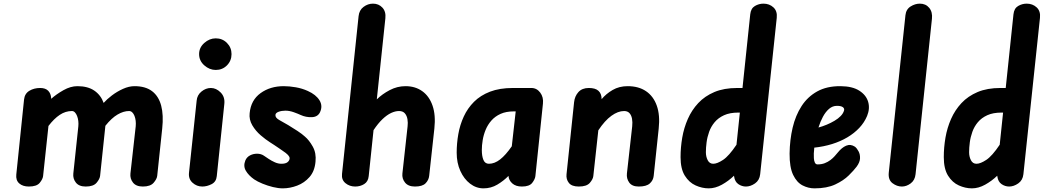

<svg xmlns="http://www.w3.org/2000/svg" viewBox="-20 -1024 5754 1054"><path d="M138.5 0Q105 0 85.5 -17.2Q66 -34.5 69.5 -66.5L112 -477.5Q115.5 -510 141 -525.5Q166.5 -541 200.5 -541Q229.5 -541 244.5 -525.8Q259.5 -510.5 261 -484.5V-481.5Q289.5 -507 328.5 -529Q367.5 -551 405 -551Q462 -551 497.8 -526.5Q533.5 -502 549 -459Q566 -478.5 594.2 -500Q622.5 -521.5 655.2 -536.2Q688 -551 718.5 -551Q778.5 -551 814.8 -523.5Q851 -496 864.8 -444Q878.5 -392 870.5 -318.5L843 -58.5Q841 -41 823.2 -20.5Q805.5 0 764 0Q727 0 710 -21.8Q693 -43.5 696 -71.5L725 -330.5Q726.5 -346 724.8 -361Q723 -376 718.2 -388Q713.5 -400 706 -407.2Q698.5 -414.5 688.5 -414.5Q658 -414.5 625.2 -395.2Q592.5 -376 558.5 -333.5L529.5 -58.5Q527.5 -41 510 -20.5Q492.5 0 450.5 0Q413.5 0 396.5 -21.8Q379.5 -43.5 382.5 -71.5L410 -330.5Q411.5 -345 409.8 -360Q408 -375 403.2 -387.2Q398.5 -399.5 391.2 -407Q384 -414.5 375 -414.5Q339.5 -414.5 308 -393.5Q276.5 -372.5 246 -332.5L216.5 -57Q214.5 -40.5 198 -20.2Q181.5 0 138.5 0Z M1090.5 0Q1060 0 1037 -20.8Q1014 -41.5 1017.5 -75.5L1059.5 -471Q1062 -502 1086 -521.5Q1110 -541 1137.5 -541Q1167 -541 1191.2 -516.5Q1215.5 -492 1211.5 -454L1170 -57Q1167 -26 1141.5 -13Q1116 0 1090.5 0ZM1164.5 -640Q1130 -640 1101.5 -665.2Q1073 -690.5 1073 -727Q1073 -763 1101.5 -788.2Q1130 -813.5 1164.5 -813.5Q1201 -813.5 1226 -788.2Q1251 -763 1251 -727Q1251 -690.5 1226 -665.2Q1201 -640 1164.5 -640Z M1532.5 10Q1508 10 1478.2 2.8Q1448.5 -4.5 1421 -15.8Q1393.5 -27 1375 -39.5Q1344.5 -61 1329.5 -86.8Q1314.5 -112.5 1327 -143.5Q1335 -162 1353 -171.2Q1371 -180.5 1392 -180.2Q1413 -180 1428.5 -169.5Q1439.5 -162 1455.2 -151.5Q1471 -141 1489 -133Q1507 -125 1524.5 -125Q1548 -125 1558.8 -134Q1569.5 -143 1570 -155Q1570 -163.5 1561 -173.2Q1552 -183 1530 -197.5Q1523 -202.5 1510.8 -210.8Q1498.5 -219 1485.2 -228Q1472 -237 1462 -243Q1439 -257.5 1411.2 -281.2Q1383.5 -305 1365 -336.2Q1346.5 -367.5 1350.5 -403Q1357.5 -474.5 1410.5 -512.8Q1463.5 -551 1537.5 -551Q1568.5 -551 1604 -544.8Q1639.5 -538.5 1670 -524.5Q1714.5 -504.5 1733.8 -473.5Q1753 -442.5 1736.5 -407.5Q1724 -382 1691.8 -380.8Q1659.5 -379.5 1630 -393Q1617.5 -399 1593.2 -407.8Q1569 -416.5 1546.5 -416.5Q1526.5 -416.5 1509.8 -410.5Q1493 -404.5 1492 -393Q1490.5 -377.5 1514.2 -364.5Q1538 -351.5 1562.5 -337Q1587 -322.5 1613 -305.2Q1639 -288 1653.5 -274.5Q1677 -255 1697 -219.2Q1717 -183.5 1712 -136.5Q1707.5 -84.5 1679.2 -52.2Q1651 -20 1611.2 -5Q1571.5 10 1532.5 10Z M1930 0Q1899 0 1876.5 -18.5Q1854 -37 1857.5 -69L1948.5 -935.5Q1952 -968.5 1975.8 -986.2Q1999.5 -1004 2027.5 -1004Q2059 -1004 2079.2 -982.2Q2099.5 -960.5 2095.5 -923.5L2048.5 -478.5Q2078 -507.5 2119.2 -529.2Q2160.5 -551 2206 -551Q2259.5 -551 2298 -523.5Q2336.5 -496 2354.5 -444Q2372.5 -392 2364.5 -318.5L2336 -58.5Q2333.5 -35.5 2316.2 -17.8Q2299 0 2258 0Q2221 0 2203.5 -21.8Q2186 -43.5 2189 -71.5L2217.5 -330.5Q2220 -350 2216.8 -369.5Q2213.5 -389 2202.5 -401.8Q2191.5 -414.5 2170.5 -414.5Q2150 -414.5 2127 -403.8Q2104 -393 2079.8 -370Q2055.5 -347 2030.5 -309.5L2004 -57Q2001 -27 1979.2 -13.5Q1957.5 0 1930 0Z M2634 10Q2594 10 2560.5 -15.8Q2527 -41.5 2507 -85.8Q2487 -130 2487 -186Q2487 -237 2496 -288Q2505 -339 2526 -384.5Q2547 -430 2582.2 -465.2Q2617.5 -500.5 2670.2 -520.8Q2723 -541 2795.5 -541H2897Q2926.5 -541 2945.5 -515.8Q2964.5 -490.5 2960.5 -455L2919 -57Q2917 -40 2901.5 -20Q2886 0 2845 0Q2811.5 0 2792.2 -17.2Q2773 -34.5 2771.5 -57.5V-58.5Q2744.5 -31 2710 -10.5Q2675.5 10 2634 10ZM2664 -125Q2695 -125 2725.5 -148.8Q2756 -172.5 2789.5 -221L2811 -412.5H2800.5Q2758 -412.5 2727.8 -398.8Q2697.5 -385 2677.5 -362.2Q2657.5 -339.5 2646 -311.5Q2634.5 -283.5 2629.8 -254.8Q2625 -226 2625 -200.5Q2625 -167 2633.8 -146Q2642.5 -125 2664 -125Z M3157.5 0Q3118.5 0 3102.8 -20Q3087 -40 3090 -67.5L3131.5 -463Q3135 -496 3155.2 -518.5Q3175.5 -541 3212.5 -541Q3248.5 -541 3265.2 -525.5Q3282 -510 3282.5 -482.5V-479.5Q3307 -509 3343 -530Q3379 -551 3425.5 -551Q3485.5 -551 3526.2 -523.5Q3567 -496 3585.5 -444Q3604 -392 3596 -318.5L3568.5 -58.5Q3566 -34 3547.2 -17Q3528.5 0 3486.5 0Q3450 0 3434.2 -21.8Q3418.5 -43.5 3421.5 -71.5L3450.5 -330.5Q3453 -353.5 3449.5 -372.5Q3446 -391.5 3435.5 -403Q3425 -414.5 3406 -414.5Q3372.5 -414.5 3336.2 -388.2Q3300 -362 3264.5 -308.5L3237 -57Q3235 -40 3217.8 -20Q3200.5 0 3157.5 0Z M3870.5 10Q3834.5 10 3798.8 -6Q3763 -22 3739.5 -59.5Q3716 -97 3716 -161.5Q3716 -214.5 3725.2 -268.5Q3734.5 -322.5 3756 -371.2Q3777.5 -420 3813.2 -458.2Q3849 -496.5 3901.8 -518.8Q3954.5 -541 4027 -541H4056L4098.5 -945.5Q4102 -978 4124 -991Q4146 -1004 4171 -1004Q4203.5 -1004 4225.8 -983.5Q4248 -963 4244 -926L4153 -67.5Q4149.5 -34.5 4124.8 -17.2Q4100 0 4075 0Q4052.5 0 4033.2 -13.2Q4014 -26.5 4010 -55L4009.5 -59.5Q3979.5 -30.5 3943 -10.2Q3906.5 10 3870.5 10ZM3895.5 -125Q3917 -125 3949.2 -146.2Q3981.5 -167.5 4023 -229.5L4041.5 -406H4033.5Q3986.5 -406 3954.8 -391.5Q3923 -377 3903 -353Q3883 -329 3872.8 -300.2Q3862.5 -271.5 3858.8 -242.2Q3855 -213 3855 -188.5Q3855 -164 3865 -144.5Q3875 -125 3895.5 -125Z M4451 10Q4417.5 10 4385.8 -6.2Q4354 -22.5 4334 -64Q4314 -105.5 4314.5 -181Q4315.5 -256 4331.2 -323Q4347 -390 4380.2 -441.5Q4413.5 -493 4466.2 -522.2Q4519 -551.5 4594 -551Q4659.5 -550.5 4697.2 -526.2Q4735 -502 4745.8 -465Q4756.5 -428 4740 -387.5Q4725 -351.5 4697.2 -322Q4669.5 -292.5 4631.5 -270Q4593.5 -247.5 4547.5 -233.2Q4501.5 -219 4450 -213.5Q4449.5 -205.5 4448.8 -197.2Q4448 -189 4447.5 -182Q4447 -170 4447.8 -155.8Q4448.5 -141.5 4453.2 -131.5Q4458 -121.5 4468 -121.5Q4490 -121.5 4507.5 -128.2Q4525 -135 4538.8 -145.5Q4552.5 -156 4562.2 -167Q4572 -178 4578.5 -186Q4601 -214 4625 -224.2Q4649 -234.5 4673.5 -218.5Q4684.5 -209.5 4693.2 -193Q4702 -176.5 4701.2 -155Q4700.5 -133.5 4682.5 -109Q4667.5 -89 4639.2 -61Q4611 -33 4565.2 -11.5Q4519.5 10 4451 10ZM4473 -324Q4495.5 -330 4518.2 -339.5Q4541 -349 4561.2 -361Q4581.5 -373 4595.2 -387.2Q4609 -401.5 4613.5 -417.5Q4616.5 -429 4606.5 -436Q4596.5 -443 4574.5 -443Q4550.5 -443 4531.2 -426.5Q4512 -410 4497.5 -383Q4483 -356 4473 -324Z M4931 0Q4903.5 0 4879.2 -18.5Q4855 -37 4859 -76.5L4950.5 -940.5Q4954 -973 4978.8 -988.5Q5003.5 -1004 5029.5 -1004Q5062 -1004 5081 -981Q5100 -958 5096 -921L5006 -67.5Q5002.5 -34.5 4979.2 -17.2Q4956 0 4931 0Z M5315.5 10Q5279.5 10 5243.8 -6Q5208 -22 5184.5 -59.5Q5161 -97 5161 -161.5Q5161 -214.5 5170.2 -268.5Q5179.5 -322.5 5201 -371.2Q5222.5 -420 5258.2 -458.2Q5294 -496.5 5346.8 -518.8Q5399.5 -541 5472 -541H5501L5543.5 -945.5Q5547 -978 5569 -991Q5591 -1004 5616 -1004Q5648.5 -1004 5670.8 -983.5Q5693 -963 5689 -926L5598 -67.5Q5594.5 -34.5 5569.8 -17.2Q5545 0 5520 0Q5497.5 0 5478.2 -13.2Q5459 -26.5 5455 -55L5454.5 -59.5Q5424.5 -30.5 5388 -10.2Q5351.5 10 5315.5 10ZM5340.5 -125Q5362 -125 5394.2 -146.2Q5426.5 -167.5 5468 -229.5L5486.5 -406H5478.5Q5431.5 -406 5399.8 -391.5Q5368 -377 5348 -353Q5328 -329 5317.8 -300.2Q5307.5 -271.5 5303.8 -242.2Q5300 -213 5300 -188.5Q5300 -164 5310 -144.5Q5320 -125 5340.5 -125Z"/></svg>

Font: Edu NSW ACT Hand
Style: Regular
Weight: 400
Designer: Tina and Corey Anderson, Eben Sorkin, Mirko Velimirovic
Foundry: Sorkin Type Co.
Version: Version 2.000